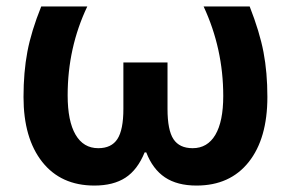

<svg xmlns="http://www.w3.org/2000/svg" viewBox="-20 -566 903 596"><path d="M53 -265Q53 -342 65 -405.5Q77 -469 108 -546H251Q190 -418 190 -270Q190 -190 214.5 -148Q239 -106 285 -106Q326 -106 344.5 -134.5Q363 -163 363 -228V-372H500V-228Q500 -162 518.5 -134Q537 -106 578 -106Q624 -106 648.5 -147.5Q673 -189 673 -268Q673 -415 612 -546H755Q786 -467 798 -404Q810 -341 810 -265Q810 -136 752 -63Q694 10 590 10Q530 10 492 -15.5Q454 -41 434 -93H429Q407 -39 369.5 -14.5Q332 10 273 10Q169 10 111 -63.5Q53 -137 53 -265Z"/></svg>

Font: OpenSansMMV
Style: Bold
Weight: 700
Foundry: Ascender Corporation
Version: Version 4.001